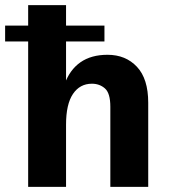

<svg xmlns="http://www.w3.org/2000/svg" viewBox="-40 -730 659 750"><path d="M-20 -630H368V-568H-20ZM319 -403Q272 -403 245 -363Q218 -323 218 -243L192 -263Q192 -344 212 -400.5Q232 -457 274 -486.5Q316 -516 380 -516Q451 -516 495 -469Q539 -422 539 -329V0H391V-313Q391 -366 370 -384.5Q349 -403 319 -403ZM70 -710H218V0H70Z"/></svg>

Font: Uncut Sans VF
Style: Regular
Weight: 400
Designer: Kasper Nordkvist
Foundry: Uncut Type
Version: Version 1.100;FEAKit 1.0